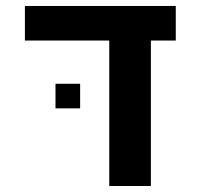

<svg xmlns="http://www.w3.org/2000/svg" viewBox="-20 -620 678 640"><path d="M344.2 -484.9H63V-600.1H565.9V-484.9H482.9V0H344.2ZM165 -340.8H247.1V-258.8H165Z"/></svg>

Font: Miedinger*
Style: Bold
Weight: 700
Version: Version 001.000